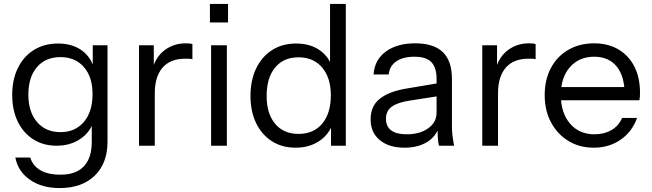

<svg xmlns="http://www.w3.org/2000/svg" viewBox="-20 -740 3310 975"><path d="M283 215Q192 215 131.5 172.5Q71 130 58 60H134Q145 100 183.5 123.5Q222 147 288 147Q366 147 406 104.5Q446 62 446 -20V-129L456 -127Q439 -69 388 -34.5Q337 0 267 0Q200 0 149 -32.5Q98 -65 70 -123Q42 -181 42 -258Q42 -336 71 -395Q100 -454 152.5 -486.5Q205 -519 275 -519Q347 -519 395.5 -484Q444 -449 460 -384L451 -383V-510H526V-20Q526 89 461 152Q396 215 283 215ZM287 -69Q362 -69 406 -121Q450 -173 450 -262Q450 -349 406 -399.5Q362 -450 287 -450Q211 -450 167.5 -399Q124 -348 124 -259Q124 -172 168 -120.5Q212 -69 287 -69Z M686 0V-510H761V-380H766V0ZM766 -266 753 -387Q771 -452 817 -486Q863 -520 923 -520Q948 -520 957 -516V-439Q952 -441 943 -441.5Q934 -442 921 -442Q845 -442 805.5 -396.5Q766 -351 766 -266Z M1052 0V-510H1132V0ZM1046 -626V-720H1138V-626Z M1661 0V-119L1671 -116Q1652 -58 1601.5 -24Q1551 10 1481 10Q1412 10 1360.5 -23Q1309 -56 1280.5 -115Q1252 -174 1252 -253Q1252 -333 1281 -393Q1310 -453 1362 -486Q1414 -519 1484 -519Q1556 -519 1605 -484Q1654 -449 1672 -385L1656 -383V-720H1736V0ZM1496 -60Q1573 -60 1616.5 -112.5Q1660 -165 1660 -256Q1660 -345 1616 -397Q1572 -449 1496 -449Q1420 -449 1377 -397Q1334 -345 1334 -253Q1334 -163 1377 -111.5Q1420 -60 1496 -60Z M2209 0Q2205 -17 2203.5 -39Q2202 -61 2202 -95H2197V-339Q2197 -397 2170.5 -424.5Q2144 -452 2085 -452Q2027 -452 1992.5 -428.5Q1958 -405 1954 -362H1877Q1882 -436 1939 -478Q1996 -520 2088 -520Q2183 -520 2229 -475Q2275 -430 2275 -340V-95Q2275 -73 2278 -49.5Q2281 -26 2286 0ZM2034 10Q1955 10 1908.5 -28.5Q1862 -67 1862 -134Q1862 -201 1908 -238Q1954 -275 2042 -290L2220 -320V-254L2054 -228Q1998 -219 1969 -198Q1940 -177 1940 -137Q1940 -98 1966.5 -78Q1993 -58 2045 -58Q2112 -58 2154.5 -88.5Q2197 -119 2197 -168L2210 -97Q2194 -46 2147.5 -18Q2101 10 2034 10Z M2429 0V-510H2504V-380H2509V0ZM2509 -266 2496 -387Q2514 -452 2560 -486Q2606 -520 2666 -520Q2691 -520 2700 -516V-439Q2695 -441 2686 -441.5Q2677 -442 2664 -442Q2588 -442 2548.5 -396.5Q2509 -351 2509 -266Z M2995 10Q2922 10 2866 -24.5Q2810 -59 2778 -119Q2746 -179 2746 -257Q2746 -335 2777.5 -394.5Q2809 -454 2866 -487Q2923 -520 2997 -520Q3068 -520 3120.5 -489Q3173 -458 3201.5 -402Q3230 -346 3230 -270Q3230 -260 3229.5 -251Q3229 -242 3227 -231H2806V-298H3178L3152 -261Q3152 -353 3111.5 -402.5Q3071 -452 2997 -452Q2921 -452 2874.5 -399.5Q2828 -347 2828 -258Q2828 -167 2874.5 -112.5Q2921 -58 2999 -58Q3048 -58 3085 -79.5Q3122 -101 3139 -141H3215Q3190 -71 3131.5 -30.5Q3073 10 2995 10Z"/></svg>

Font: Instrument Sans
Style: Regular
Weight: 400
Designer: Rodrigo Fuenzalida
Foundry: fragTYPE
Version: Version 1.000;gftools[0.9.28]